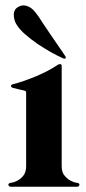

<svg xmlns="http://www.w3.org/2000/svg" viewBox="-20 -708 326 728"><path d="M213.9 -78.1Q213.9 -58.6 221.7 -45.9Q230.5 -34.2 240.2 -27.3Q251 -20.5 259.8 -17.6Q269.5 -14.6 274.4 -14.6Q278.3 -13.7 279.3 -11.7Q281.2 -9.8 281.2 -7.8Q281.2 -6.8 281.2 -6.8Q280.3 -3.9 278.3 -2Q276.4 0 272.5 0Q188.5 0 21.5 0Q16.6 0 14.6 -2Q12.7 -3.9 11.7 -6.8Q11.7 -6.8 11.7 -7.8Q11.7 -9.8 13.7 -11.7Q14.6 -13.7 18.6 -14.6Q23.4 -14.6 33.2 -17.6Q43 -20.5 52.7 -27.3Q63.5 -34.2 71.3 -45.9Q79.1 -58.6 79.1 -78.1Q79.1 -170.9 79.1 -356.4Q79.1 -363.3 73.2 -364.3Q72.3 -364.3 65.4 -366.2Q59.6 -367.2 51.8 -369.1Q43.9 -371.1 37.1 -373Q30.3 -374 28.3 -375Q22.5 -377 21.5 -381.8Q21.5 -386.7 29.3 -388.7Q48.8 -393.6 71.3 -401.4Q93.8 -409.2 117.2 -418.9Q139.6 -428.7 161.1 -439.5Q182.6 -451.2 200.2 -462.9Q204.1 -464.8 208 -464.8Q209 -464.8 209 -464.8Q213.9 -464.8 213.9 -457Q213.9 -331.1 213.9 -78.1ZM227.5 -495.1Q229.5 -492.2 229.5 -490.2Q229.5 -488.3 228.5 -487.3Q227.5 -485.4 224.6 -485.4Q222.7 -485.4 220.7 -486.3Q200.2 -495.1 173.8 -509.8Q148.4 -524.4 123 -541Q97.7 -558.6 76.2 -577.1Q54.7 -595.7 43.9 -613.3Q38.1 -621.1 35.2 -631.8Q32.2 -642.6 32.2 -652.3Q32.2 -662.1 37.1 -670.9Q42 -678.7 52.7 -683.6Q60.5 -687.5 68.4 -687.5Q70.3 -687.5 71.3 -687.5Q81.1 -686.5 88.9 -682.6Q97.7 -678.7 104.5 -671.9Q111.3 -665 117.2 -657.2Q118.2 -656.2 126 -645.5Q133.8 -633.8 144.5 -617.2Q156.2 -600.6 168.9 -581.1Q182.6 -561.5 194.3 -543.9Q206.1 -526.4 215.8 -512.7Q224.6 -499 227.5 -495.1Z"/></svg>

Font: Mermaid
Style: Bold
Weight: 400
Designer: Scott Simpson
Version: Version 1.001